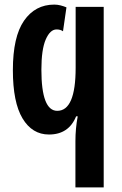

<svg xmlns="http://www.w3.org/2000/svg" viewBox="-20 -575 530 835"><path d="M36 -270Q36 -130 78 -60Q120 10 193 10Q279 10 311 -69H318Q308 -17 308 39V240H431V-545H309V-280Q309 -93 229 -93Q160 -93 160 -272Q160 -360 179 -403.5Q198 -447 226 -447Q243 -447 254 -439L269 -543Q257 -548 243.5 -551.5Q230 -555 216 -555Q133 -555 84.5 -485Q36 -415 36 -270Z"/></svg>

Font: Noto Sans UI Condensed
Style: Bold
Weight: 700
Width: 3
Designer: Monotype Design Team
Foundry: Monotype Imaging Inc.
Version: 1.001